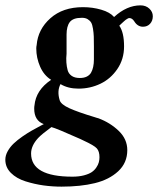

<svg xmlns="http://www.w3.org/2000/svg" viewBox="-23 -466 596 724"><path d="M331.1 -272.9V-291Q331.1 -314.9 330.6 -328.6Q330.1 -342.3 327.6 -357.9Q325.2 -373.5 320.6 -381.1Q315.9 -388.7 307.4 -393.8Q298.8 -398.9 286.1 -398.9Q268.6 -398.9 257.3 -394.8Q246.1 -390.6 240 -382.6Q233.9 -374.5 231 -362.8Q228 -351.1 228 -336.2Q228 -321.3 228 -303.2V-263.2Q226.1 -246.6 227.3 -230.2Q228.5 -213.9 232.2 -200.9Q235.8 -188 247.3 -179.9Q258.8 -171.9 277.8 -171.9Q293.5 -171.9 304.2 -177.2Q314.9 -182.6 320.3 -191.9Q325.7 -201.2 328.4 -213.9Q331.1 -226.6 331.1 -241.5Q331.1 -256.3 331.1 -272.9ZM170.9 13.2Q134.3 40 120.6 54.7Q94.2 83.5 94.2 112.8Q94.2 200.2 250 200.2Q274.4 200.2 293.2 195.3Q312 190.4 322.8 183.1Q333.5 175.8 340.3 165.5Q347.2 155.3 349.6 146Q352.1 136.7 352.1 127Q352.1 105 342.3 93.8Q332.5 82.5 292 64L279.8 58.1Q189 17.6 170.9 13.2ZM444.8 -291Q444.8 -243.2 419.7 -206.1Q394.5 -168.9 356 -150.4Q317.4 -131.8 272.9 -131.8Q233.4 -131.8 205.1 -148.9Q191.4 -122.6 202.1 -87.9Q207 -72.3 238.5 -57.9Q270 -43.5 335 -23.9Q336.4 -23.4 340.8 -22Q345.2 -20.5 348.1 -20Q392.6 -3.4 424.8 27.6Q457 58.6 457 100.1Q457 147.9 422.9 179.7Q388.7 211.4 334.7 224.6Q280.8 237.8 209 237.8Q174.8 237.8 141.1 233.2Q107.4 228.5 73.2 217.8Q39.1 207 18.1 186Q-2.9 165 -2.9 136.2Q-2.9 120.1 6.1 104Q15.1 87.9 28.8 75Q42.5 62 61.5 48.8Q80.6 35.6 96.9 26.4Q113.3 17.1 131.8 7.3Q138.7 3.9 142.1 2Q106 -11.2 106 -56.2Q106 -64 106.9 -67.9Q112.3 -126.5 169.9 -165Q143.1 -181.2 128.4 -214.4Q113.8 -247.6 113.8 -283.2Q113.8 -290 115.2 -295.9Q120.1 -355.5 167 -397.2Q213.9 -439 290 -439Q326.2 -439 358.9 -429.4Q391.6 -419.9 407.2 -401.9Q455.1 -445.8 506.8 -445.8Q526.9 -445.8 540 -433.6Q553.2 -421.4 553.2 -404.8Q553.2 -387.7 543 -376.5Q532.7 -365.2 516.1 -365.2Q495.6 -365.2 482.9 -386.2Q475.1 -397.9 464.8 -397.9Q462.9 -397.9 460.9 -397.2Q459 -396.5 456.1 -394.5Q453.1 -392.6 450.9 -391.1Q448.7 -389.6 445.1 -386.2Q441.4 -382.8 439.5 -381.1Q437.5 -379.4 433.1 -375.2Q428.7 -371.1 426.8 -369.1Q444.8 -343.8 444.8 -291Z"/></svg>

Font: Common Serif
Style: Bold Italic
Weight: 700
Italic angle: -12°
Designer: Philipp H. Poll, Khaled Hosny
Foundry: Stefan Peev, Context Ltd.
Version: Version 1.026